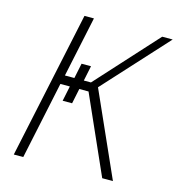

<svg xmlns="http://www.w3.org/2000/svg" viewBox="-105 -791 818 883"><g transform="rotate(15 304.5 -350.0)"><path d="M512 0 334 -399 609 -700H559L297 -412H263L278 -484H233L218 -412H173L234 -700H189L40 0H85L163 -369H208L193 -297H238L253 -369H297L461 0Z"/></g></svg>

Font: Advent Pro Light
Style: Italic
Weight: 300
Italic angle: -12°
Version: Version 3.000